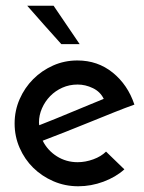

<svg xmlns="http://www.w3.org/2000/svg" viewBox="-20 -640 503 670"><path d="M167 -620Q190 -587 212.5 -553Q235 -519 258 -486H194Q164 -519 134 -553Q104 -587 75 -620ZM342 -295Q330 -320 304 -332.5Q278 -345 251 -345Q222 -345 197.5 -334Q173 -323 155 -304.5Q137 -286 126.5 -262Q116 -238 116 -213Q116 -208 116.5 -206Q117 -204 117 -203Q143 -213 173.5 -225.5Q204 -238 234 -250.5Q264 -263 292 -274.5Q320 -286 342 -295ZM414 -49Q384 -22 341 -6Q298 10 253 10Q207 10 166.5 -7.5Q126 -25 96 -54.5Q66 -84 48.5 -124Q31 -164 31 -209Q31 -254 48.5 -294Q66 -334 96 -364Q126 -394 165.5 -411.5Q205 -429 250 -429Q321 -429 373.5 -386.5Q426 -344 449 -275Q418 -264 378 -248Q338 -232 295 -214.5Q252 -197 209 -180Q166 -163 129 -149Q146 -115 178.5 -94.5Q211 -74 251 -74Q278 -74 305.5 -84Q333 -94 350 -111Z"/></svg>

Font: JosefinSans
Style: SemiBold
Weight: 600
Designer: Santiago Orozco
Foundry: Typemade
Version: Version 1.0 ; ttfautohint (v1.3)